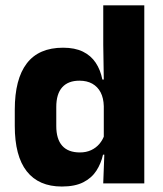

<svg xmlns="http://www.w3.org/2000/svg" viewBox="-20 -680 606 712"><path d="M209.3 11.7Q123.5 11.7 79.1 -44.9Q34.8 -101.4 34.8 -213.2V-273.3Q34.8 -386.8 79.3 -444.9Q123.8 -503.1 214 -503.1Q257.8 -503.1 287.5 -488.5Q317.2 -473.9 334.8 -447.5Q352.5 -421.1 359.6 -385H401.2L364.9 -286.2Q364.1 -316.4 353.2 -337.4Q342.2 -358.4 322.4 -369.6Q302.6 -380.8 274.5 -380.8Q232.7 -380.8 210.7 -356.3Q188.7 -331.8 188.7 -283.1V-212.6Q188.7 -164.1 210.8 -139.4Q232.8 -114.7 276.3 -114.7Q299.6 -114.7 317.9 -123.2Q336.1 -131.7 348.7 -146.5Q361.3 -161.4 367.5 -180.3L404.8 -106.4H362Q354.7 -73.5 337.2 -46.6Q319.6 -19.7 288.7 -4Q257.7 11.7 209.3 11.7ZM515.1 0H362.8L367.5 -124.3L364.9 -150.7V-349.5L365.1 -371L362.9 -513.7V-660.3H515.1Z"/></svg>

Font: Anek Malayalam Medium
Style: Regular
Weight: 500
Designer: Maithili Shingre (Malayalam) & Yesha Goshar (Latin)
Foundry: Ek Type
Version: Version 1.003